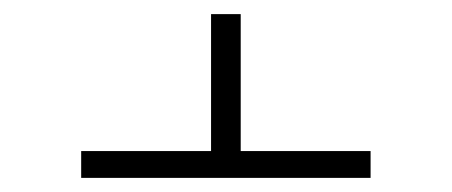

<svg xmlns="http://www.w3.org/2000/svg" viewBox="-20 -573 640 272"><path d="M95 -321V-359H279V-553H321V-359H505V-321Z"/></svg>

Font: Iosevka Aile Extralight
Style: Regular
Weight: 200
Designer: Belleve Invis
Foundry: Belleve Invis
Version: Version 31.1.0; ttfautohint (v1.8.4)